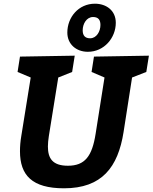

<svg xmlns="http://www.w3.org/2000/svg" viewBox="-20 -1006 825 1038"><path d="M295 -587 370 -617 384 -705 88 -700 75 -617 146 -587 95 -270C90 -241 88 -213 88 -188C88 -59 153 12 326 12C531 12 618 -102 648 -292L694 -587L771 -617L785 -705L488 -700L475 -617L545 -587L497 -283C478 -161 439 -110 347 -110C263 -110 239 -151 239 -214C239 -231 241 -250 244 -270ZM344 -830C344 -767 392 -726 455 -726C543 -726 606 -801 606 -883C606 -949 555 -986 493 -986C405 -986 344 -913 344 -830ZM483 -914C511 -914 523 -899 523 -871C523 -836 502 -799 467 -799C440 -799 427 -814 427 -842C427 -877 448 -914 483 -914Z"/></svg>

Font: Bitter
Style: Bold Italic
Weight: 700
Designer: Sol Matas
Foundry: Sol Matas
Version: Version 1.002